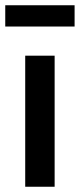

<svg xmlns="http://www.w3.org/2000/svg" viewBox="-34 -711 304 731"><path d="M174 0H62V-499H174ZM250 -610H-14V-691H250Z"/></svg>

Font: Wix Madefor Display SemiBold
Style: Regular
Weight: 600
Designer: Dalton Maag Ltd
Foundry: Dalton Maag Ltd
Version: Version 3.100